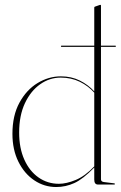

<svg xmlns="http://www.w3.org/2000/svg" viewBox="-20 -742 488 772"><path d="M225 -556Q225 -558.5 227.5 -558.5H359V-711Q359 -714 361 -715L381 -722Q382 -722.5 383.5 -722.5Q386 -722.5 386 -720V-558.5H443.5Q446 -558.5 446 -556Q446 -553.5 443.5 -553.5H386V-21Q386 -11.5 398 -10L438 -5Q442 -5 442 -2Q442 0 439 0H374Q359 0 359 -20V-68.5Q314 -22 279 -6Q244 10 206 10Q158 10 118 -16.8Q78 -43.5 54 -91.8Q30 -140 30 -204Q30 -277.5 58.2 -329.2Q86.5 -381 131 -408Q175.5 -435 225 -435Q267 -435 300.8 -418.2Q334.5 -401.5 359 -374.5V-553.5H227.5Q225 -553.5 225 -556ZM57 -209Q57 -146.5 77.8 -100.2Q98.5 -54 134.8 -28.5Q171 -3 217 -3Q247 -3 284.5 -18.5Q322 -34 359 -73V-369.5Q335 -396.5 300.8 -413.2Q266.5 -430 224 -430Q179.5 -430 141.5 -403.2Q103.5 -376.5 80.2 -327Q57 -277.5 57 -209Z"/></svg>

Font: Fraunces 144pt S000 Thin
Style: Regular
Weight: 100
Version: Version 1.000; ttfautohint (v1.8.3)